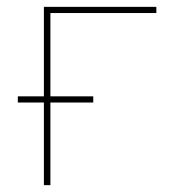

<svg xmlns="http://www.w3.org/2000/svg" viewBox="-20 -540 540 560"><path d="M108 0V-241H32V-259H108V-520H436V-502H127V-259H252V-241H127V0Z"/></svg>

Font: Iosevka Curly Thin
Style: Regular
Weight: 100
Monospace: yes
Designer: Belleve Invis
Foundry: Belleve Invis
Version: Version 22.1.2; ttfautohint (v1.8.4)